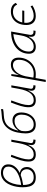

<svg xmlns="http://www.w3.org/2000/svg" viewBox="1548 -2330 1006 4142"><g transform="rotate(-90 2051.0 -259.0)"><path d="M397.5 -338.9V-333.5Q437 -326.7 460.9 -308.8Q484.9 -291 497.6 -268.3Q510.3 -245.6 514.6 -222.9Q519 -200.2 519 -182.6Q519 -130.4 491.7 -86.4Q464.4 -42.5 413.3 -16.4Q362.3 9.8 291.5 9.8Q208.5 9.8 162.8 -27.1Q117.2 -64 99.6 -127.2Q82 -190.4 82 -269Q82 -299.8 84.5 -332Q86.9 -364.3 92.8 -398.9Q104.5 -468.8 128.7 -530.5Q152.8 -592.3 189.9 -639.9Q227.1 -687.5 278.8 -714.6Q330.6 -741.7 397 -741.7Q444.3 -741.7 485.1 -725.6Q525.9 -709.5 551 -674.1Q576.2 -638.7 576.2 -580.6Q576.2 -505.4 530 -443.8Q483.9 -382.3 397.5 -338.9ZM131.8 -305.7Q253.4 -322.8 342.3 -361.1Q431.2 -399.4 479.5 -454.8Q527.8 -510.3 527.8 -579.6Q527.8 -627.9 506.8 -653.1Q485.8 -678.2 455.6 -687.5Q425.3 -696.8 396.5 -696.8Q327.1 -696.8 275.6 -658.7Q224.1 -620.6 190.9 -553.5Q157.7 -486.3 142.1 -398.9Q133.8 -353 131.8 -305.7ZM345.7 -315.9Q252.9 -279.8 130.9 -262.7Q131.3 -197.8 145.8 -146.2Q160.2 -94.7 196.3 -64.9Q232.4 -35.2 297.9 -35.2Q379.4 -35.2 425.3 -78.9Q471.2 -122.6 471.2 -185.1Q471.2 -207.5 462.2 -235.8Q453.1 -264.2 426.3 -287.1Q399.4 -310.1 345.7 -315.9Z M787.6 10.3Q636.7 10.3 636.7 -145Q636.7 -227.1 664.6 -317.6Q692.4 -408.2 739.3 -527.3L783.7 -518.1Q734.9 -388.7 709.2 -300.8Q683.6 -212.9 683.6 -147.5Q683.6 -34.7 792.5 -34.7Q883.3 -34.7 943.4 -112.8Q1003.4 -190.9 1034.2 -358.4L1063 -517.6H1109.4L1036.6 -106.9Q1035.2 -97.7 1035.2 -89.8Q1035.2 -69.3 1046.4 -58.1Q1061.5 -43 1104.5 -40.5L1113.3 -40L1105 4.9H1099.6Q1046.9 4.9 1021.7 -13.9Q996.6 -32.7 993.2 -66.9Q992.2 -74.2 992.2 -82Q992.2 -110.8 1002 -147H992.7Q973.6 -103 947.5 -67.4Q921.4 -31.7 882.8 -10.7Q844.2 10.3 787.6 10.3Z M1431.6 9.8Q1337.4 9.8 1290.8 -47.4Q1244.1 -104.5 1244.1 -207.5Q1244.1 -245.6 1249.3 -293.5Q1254.4 -341.3 1264.9 -390.4Q1275.4 -439.5 1291 -481Q1328.6 -578.6 1397.7 -641.1Q1466.8 -703.6 1569.3 -718.8Q1614.7 -725.6 1668.5 -728Q1721.7 -730 1767.1 -741.7L1768.6 -695.8Q1742.7 -688.5 1707.8 -685.3Q1672.9 -682.1 1636.7 -680.2Q1600.6 -678.2 1570.8 -673.3Q1454.6 -655.3 1393.1 -575.7Q1331.5 -496.1 1305.2 -372.6L1312 -371.1Q1332 -404.3 1365 -431.9Q1397.9 -459.5 1439.2 -476.3Q1480.5 -493.2 1524.4 -493.2Q1601.6 -493.2 1648.7 -444.6Q1695.8 -396 1695.8 -303.7Q1695.8 -218.8 1664.1 -147.5Q1632.3 -76.2 1573 -33.2Q1513.7 9.8 1431.6 9.8ZM1436.5 -35.2Q1504.9 -35.2 1552.2 -71.8Q1599.6 -108.4 1624.3 -168.5Q1648.9 -228.5 1648.9 -297.9Q1648.9 -363.3 1615.2 -405.8Q1581.5 -448.2 1507.3 -448.2Q1460 -448.2 1418.7 -428.7Q1377.4 -409.2 1346.7 -376.5Q1315.9 -343.8 1299.8 -304.2Q1291.5 -257.8 1291.5 -216.3Q1291.5 -191.4 1294.4 -168.5Q1302.2 -107.4 1336.7 -71.3Q1371.1 -35.2 1436.5 -35.2Z M1959.5 10.3Q1808.6 10.3 1808.6 -145Q1808.6 -227.1 1836.4 -317.6Q1864.3 -408.2 1911.1 -527.3L1955.6 -518.1Q1906.7 -388.7 1881.1 -300.8Q1855.5 -212.9 1855.5 -147.5Q1855.5 -34.7 1964.4 -34.7Q2055.2 -34.7 2115.2 -112.8Q2175.3 -190.9 2206.1 -358.4L2234.9 -517.6H2281.2L2208.5 -106.9Q2207 -97.7 2207 -89.8Q2207 -69.3 2218.3 -58.1Q2233.4 -43 2276.4 -40.5L2285.2 -40L2276.9 4.9H2271.5Q2218.8 4.9 2193.6 -13.9Q2168.5 -32.7 2165 -66.9Q2164.1 -74.2 2164.1 -82Q2164.1 -110.8 2173.8 -147H2164.6Q2145.5 -103 2119.4 -67.4Q2093.3 -31.7 2054.7 -10.7Q2016.1 10.3 1959.5 10.3Z M2399.9 224.6H2353L2393.1 -0.5Q2392.6 -0.5 2392.1 -0.5L2393.1 -1.5L2484.4 -517.6H2524.4L2505.9 -375.5L2503.9 -365.7H2511.2Q2537.6 -437.5 2591.1 -482.4Q2644.5 -527.3 2729.5 -527.3Q2800.8 -527.3 2839.8 -484.1Q2878.9 -440.9 2878.9 -361.3Q2878.9 -282.2 2852.1 -214.6Q2825.2 -147 2777.1 -96.7Q2729 -46.4 2664.3 -18.3Q2599.6 9.8 2523.4 9.8Q2502 9.8 2481 8.5Q2460 7.3 2438.5 5.4ZM2447.3 -42.5Q2481.4 -35.2 2534.2 -35.2Q2619.1 -35.2 2686.5 -77.4Q2753.9 -119.6 2793 -192.4Q2832 -265.1 2832 -356.4Q2832 -416.5 2801.3 -449.5Q2770.5 -482.4 2714.8 -482.4Q2668.9 -482.4 2622.1 -453.9Q2575.2 -425.3 2536.6 -364.7Q2498 -304.2 2476.1 -208Z M3111.3 10.3Q3040.5 10.3 3001.7 -27.8Q2962.9 -65.9 2962.9 -135.3Q2962.9 -223.1 2998 -294.7Q3033.2 -366.2 3096.7 -417Q3160.2 -467.8 3246.1 -495.1Q3332 -522.5 3433.1 -522.5H3441.9L3372.1 -126Q3369.6 -113.3 3369.6 -102.1Q3369.6 -78.1 3380.4 -63Q3395.5 -40 3430.2 -40H3464.4L3456.5 4.9H3433.6Q3365.7 4.9 3342.8 -29.8Q3327.6 -51.8 3327.6 -90.3Q3327.6 -111.8 3332.5 -138.7H3325.2Q3292 -66.9 3236.6 -28.3Q3181.2 10.3 3111.3 10.3ZM3118.7 -34.7Q3204.6 -34.7 3269.5 -105.5Q3334.5 -176.3 3356.9 -306.2L3386.7 -474.6Q3271.5 -463.4 3187 -418Q3102.5 -372.6 3056.2 -300.5Q3009.8 -228.5 3009.8 -137.7Q3009.8 -88.9 3038.6 -61.8Q3067.4 -34.7 3118.7 -34.7Z M3774.4 9.8Q3684.1 9.8 3633.3 -43Q3582.5 -95.7 3582.5 -189.9Q3582.5 -292 3618.4 -367.7Q3654.3 -443.4 3719.5 -485.4Q3784.7 -527.3 3872.1 -527.3Q4015.1 -527.3 4059.6 -419.9L4022 -391.6Q4002.4 -440.4 3963.6 -461.4Q3924.8 -482.4 3868.2 -482.4Q3779.8 -482.4 3719.2 -428.5Q3658.7 -374.5 3638.2 -282.2H3896.5L3889.2 -238.3H3631.3Q3629.4 -217.8 3629.4 -195.8Q3630.4 -120.1 3670.9 -77.6Q3711.4 -35.2 3783.7 -35.2Q3835 -35.2 3887.9 -53.5Q3940.9 -71.8 3985.8 -102.1L4004.4 -63Q3957 -30.3 3897.2 -10.3Q3837.4 9.8 3774.4 9.8Z"/></g></svg>

Font: CaskaydiaCove NF ExtraLight
Style: Italic
Weight: 200
Italic angle: -10°
Designer: Aaron Bell
Foundry: Saja Typeworks
Version: Version 2111.001; VTT 6.35;Nerd Fonts 3.2.1